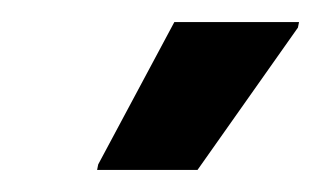

<svg xmlns="http://www.w3.org/2000/svg" viewBox="-20 -726 291 174"><path d="M68 -572 69 -577 138 -706H251L250 -701L159 -572Z"/></svg>

Font: Saira Condensed SemiBold
Style: Italic
Weight: 600
Width: 3
Italic angle: -12°
Designer: Hector Gatti with collaboration of the Omnibus-Type team
Foundry: Omnibus-Type
Version: Version 1.101